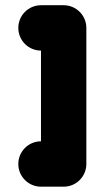

<svg xmlns="http://www.w3.org/2000/svg" viewBox="-20 -714 400 734"><path d="M136.7 -520.6V-173.8C88.8 -173.8 50 -134.9 50 -87C50 -39.2 88.8 -0.3 136.7 -0.3H223.4C271.3 -0.3 310.1 -39.2 310.1 -87V-607.3C310.1 -655.2 271.3 -694 223.4 -694H136.7C88.8 -694 50 -655.2 50 -607.3C50 -559.4 88.8 -520.6 136.7 -520.6Z"/></svg>

Font: OpenLukyanov
Style: Regular
Weight: 400
Designer: Michail Lukyanov
Foundry: book-let.ru
Version: Version 2.1